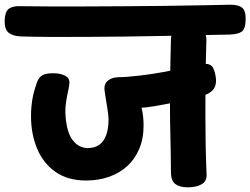

<svg xmlns="http://www.w3.org/2000/svg" viewBox="-92 -792 1077 826"><path d="M278.4 -15.4Q199.8 -15.4 146.9 -52.4Q94.1 -89.4 67.8 -152.3Q41.4 -215.1 41.4 -292.6Q41.4 -315.3 43.6 -337.3Q45.7 -359.3 49.9 -378.7Q54.1 -398 58.6 -411.9Q65.7 -437.6 73.7 -451.5Q81.7 -465.4 96.9 -471.3Q112.1 -477.1 139.6 -476.9Q166.7 -476.7 186.9 -466.9Q207.1 -457.2 206.7 -436.2Q205.8 -420.8 200.7 -398.5Q195.6 -376.2 191.8 -350.1Q188 -324 189.8 -295.3Q194.9 -221.7 221.3 -188.3Q247.8 -155 285.3 -155Q315.3 -155 335.1 -169.1Q354.9 -183.2 364.9 -211.1Q375 -238.9 375 -278Q375 -292.1 371 -318.2Q367 -344.2 362.7 -370.4Q358.3 -396.7 357.2 -410.3Q356.8 -434.1 374 -446.6Q391.2 -459.1 417.8 -459.9Q428.1 -459.9 437.6 -460.4Q447 -460.9 456.6 -461.7Q512.9 -466.2 565.6 -474.4Q618.3 -482.7 663.7 -492.5Q709.1 -502.3 741.7 -509.3Q774.2 -516.3 789.7 -517.4Q815.2 -517.7 824.6 -500.2Q833.9 -482.7 837.2 -452Q839 -424.3 826.4 -408Q813.9 -391.7 787.8 -382.8Q773.9 -378.9 745.1 -371.5Q716.2 -364.1 679.9 -356.1Q643.6 -348 606.8 -341.2Q570.1 -334.3 540.7 -330.6Q533.9 -329.8 528 -329.3Q522.1 -328.8 516.9 -328.8Q521.8 -309.9 523.7 -290.4Q525.7 -270.9 525.7 -252.6Q525.7 -195.2 506.8 -151Q488 -106.8 454.6 -76.7Q421.2 -46.6 376.1 -31Q331 -15.4 278.4 -15.4ZM715.3 13.9Q680.6 13.9 662 -0.6Q643.4 -15 643.4 -51.6Q643 -132.2 641.1 -202.7Q639.2 -273.2 639.2 -341.4Q639.2 -387 639.7 -434.4Q640.2 -481.9 641.2 -529.3Q642.2 -576.8 643.4 -622.3Q644.2 -653.6 666.4 -675.5Q688.7 -697.4 719.7 -697.4Q754.4 -697.4 775.6 -672.9Q796.7 -648.4 795.9 -618Q794.9 -584.7 793.9 -541.1Q792.9 -497.4 792.3 -450.9Q791.7 -404.4 791.7 -360.8Q791.7 -317.2 791.7 -283.9Q791.7 -230.2 792.7 -171.4Q793.7 -112.7 796.7 -42.7Q798.4 -12.4 775.6 0.7Q752.7 13.9 715.3 13.9ZM-3.4 -635.3Q-37.2 -637.1 -55.1 -651.4Q-73 -665.8 -72 -704.3Q-70.2 -743.7 -52.8 -755.1Q-35.4 -766.4 -7.8 -765.4Q45.6 -764.7 117.9 -764.3Q190.3 -763.9 273.7 -764.3Q357.1 -764.7 444.8 -765.2Q532.4 -765.7 616.4 -766.7Q700.4 -767.7 773.4 -769.2Q846.4 -770.7 900.8 -771.7Q933.3 -771.7 949.6 -758.7Q965.8 -745.8 964.8 -707.2Q964 -666.9 947.5 -655.6Q931 -644.3 895.4 -643.3Q841.1 -642.3 768.2 -640.8Q695.3 -639.3 612.6 -637.4Q529.9 -635.6 443.6 -634.7Q357.3 -633.8 275.1 -633.3Q192.9 -632.8 121.4 -633.2Q49.9 -633.6 -3.4 -635.3Z"/></svg>

Font: Playpen Sans Deva
Style: Regular
Weight: 400
Designer: Pooja Saxena, Gunjan Panchal, Laura Meseguer, Veronika Burian, José Scaglione
Foundry: TypeTogether
Version: Version 2.000